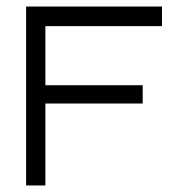

<svg xmlns="http://www.w3.org/2000/svg" viewBox="-20 -617 532 588"><path d="M60 -597H476V-537H119V-356H417V-300H119V-49H60Z"/></svg>

Font: IBM 3270 Semi-Condensed
Style: Condensed
Weight: 400
Monospace: yes
Version: Version 2.3.1